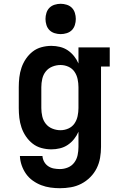

<svg xmlns="http://www.w3.org/2000/svg" viewBox="-20 -780 640 1013"><path d="M296 213Q271 213 246 209.5Q221 206 197.5 197Q174 188 153 173Q132 158 117.5 137.5Q103 117 94.5 92.5Q86 68 85 43H204Q205 59 213 73.5Q221 88 234.5 97Q248 106 264 109Q280 112 296 112Q318 112 338.5 103.5Q359 95 372 77.5Q385 60 389.5 38.5Q394 17 394 -5V-85Q385 -64 370.5 -46Q356 -28 337.5 -15.5Q319 -3 296.5 2.5Q274 8 251 8Q225 8 199 1Q173 -6 152.5 -22Q132 -38 117 -60Q102 -82 93.5 -107Q85 -132 82 -158Q79 -184 79 -210V-320Q79 -346 82 -372Q85 -398 93.5 -423Q102 -448 117 -470Q132 -492 152.5 -508Q173 -524 199 -531Q225 -538 251 -538Q274 -538 296.5 -532.5Q319 -527 337.5 -514.5Q356 -502 370.5 -484Q385 -466 394 -445V-530H559V-429H513V-5Q513 24 508 53Q503 82 490 108Q477 134 456 155Q435 176 409 189.5Q383 203 354 208Q325 213 296 213ZM299 -93Q321 -93 341 -102Q361 -111 373 -128.5Q385 -146 389.5 -167.5Q394 -189 394 -210V-320Q394 -341 389.5 -362.5Q385 -384 373 -401.5Q361 -419 341 -428Q321 -437 299 -437Q277 -437 256 -428.5Q235 -420 221.5 -403Q208 -386 203 -364Q198 -342 198 -320V-210Q198 -188 203 -166Q208 -144 221.5 -127Q235 -110 256 -101.5Q277 -93 299 -93ZM300 -600Q284 -600 268 -605Q252 -610 241 -621Q230 -632 225 -648Q220 -664 220 -680Q220 -696 225 -712Q230 -728 241 -739Q252 -750 268 -755Q284 -760 300 -760Q316 -760 332 -755Q348 -750 359 -739Q370 -728 375 -712Q380 -696 380 -680Q380 -664 375 -648Q370 -632 359 -621Q348 -610 332 -605Q316 -600 300 -600Z"/></svg>

Font: Iosevka Slab Extended
Style: Bold
Weight: 700
Width: 7
Monospace: yes
Designer: Belleve Invis
Foundry: Belleve Invis
Version: Version 11.1.0; ttfautohint (v1.8.3)